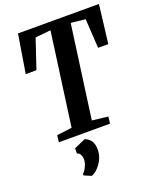

<svg xmlns="http://www.w3.org/2000/svg" viewBox="-180 -848 1006 1227"><g transform="rotate(-20 323.0 -235.0)"><path d="M102.5 0 108 -46.5 210.5 -59 297 -691 192 -680.5 125.5 -482 52.5 -481.5 95 -743H645.5L614 -481.5H544.5L532.5 -680.5L434.5 -691L348 -59L456 -46.5L450.5 0ZM178 253 178.5 242.5Q186.5 236.5 195.5 221.8Q204.5 207 210.8 188.8Q217 170.5 216.5 155Q216 138 208.5 124Q201 110 186.5 107V72L264 37.5Q295.5 50.5 308 73.5Q320.5 96.5 320 129.5Q320 165 304.5 195.5Q289 226 267.5 247Q246 268 226.5 273.5Z"/></g></svg>

Font: Merriweather 24pt SemiCondensed
Style: Bold Italic
Weight: 700
Width: 4
Italic angle: -7.8°
Designer: Eben Sorkin
Foundry: Eben Sorkin
Version: Version 2.101